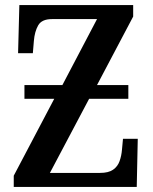

<svg xmlns="http://www.w3.org/2000/svg" viewBox="-20 -734 599 754"><path d="M34 0V-44L193 -346H76V-400H225L361 -659H184Q144 -659 130 -634.5Q116 -610 113 -573L109 -525H51L56 -714H503V-669L361 -400H484V-346H330L176 -55H373Q406 -55 424 -67.5Q442 -80 449.5 -101Q457 -122 459 -146L463 -189H521L517 0Z"/></svg>

Font: Noto Serif Condensed SemiBold
Style: Regular
Weight: 600
Width: 3
Designer: Monotype Design Team
Foundry: Monotype Imaging Inc.
Version: Version 2.013